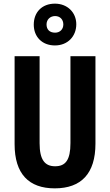

<svg xmlns="http://www.w3.org/2000/svg" viewBox="-20 -1022 602 1052"><path d="M281 -773C351 -773 398 -823 398 -889C398 -954 349 -1002 281 -1002C210 -1002 165 -955 165 -887C165 -821 210 -773 281 -773ZM282 -843C251 -843 235 -861 235 -888C235 -915 255 -934 282 -934C309 -934 327 -915 327 -888C327 -861 308 -843 282 -843ZM503 -235V-714H366V-238C366 -145 339 -111 282 -111C226 -111 197 -146 197 -237V-714H60V-232C60 -69 138 10 280 10C425 10 503 -71 503 -235Z"/></svg>

Font: Noto Sans Thai Looped ExtraCondensed
Style: Bold
Weight: 700
Width: 2
Designer: Sasikarn Vongin, Ben Mitchell
Foundry: The Fontpad Ltd
Version: Version 1.001